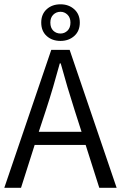

<svg xmlns="http://www.w3.org/2000/svg" viewBox="-20 -894 576 914"><path d="M0.5 0 224.1 -656.7H311.5L535.2 0H452.6L387.7 -204.1H145L80.1 0ZM164.6 -266.6H368.2L335 -370.1Q317.4 -425.3 301 -480Q284.7 -534.7 269 -592.3H264.6Q249 -534.7 232.9 -480Q216.8 -425.3 198.7 -370.1ZM268.1 -699.2Q228 -699.2 202.1 -722.7Q176.3 -746.1 176.3 -786.6Q176.3 -826.2 202.1 -849.9Q228 -873.5 268.1 -873.5Q307.1 -873.5 333.5 -849.9Q359.9 -826.2 359.9 -786.6Q359.9 -746.1 333.5 -722.7Q307.1 -699.2 268.1 -699.2ZM268.1 -734.4Q287.1 -734.4 301.3 -748Q315.4 -761.7 315.4 -786.6Q315.4 -810.1 301.3 -824Q287.1 -837.9 268.1 -837.9Q247.6 -837.9 233.6 -824Q219.7 -810.1 219.7 -786.6Q219.7 -761.7 233.6 -748Q247.6 -734.4 268.1 -734.4Z"/></svg>

Font: Varta Light
Style: Regular
Weight: 400
Version: Version 1.004